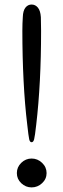

<svg xmlns="http://www.w3.org/2000/svg" viewBox="-20 -814 280 851"><path d="M120.1 -793.9Q103.5 -793.9 92.8 -780.3Q82 -766.6 81.1 -738.3Q80.1 -724.6 79.6 -709Q79.1 -693.4 79.1 -676.8Q79.1 -562.5 84.5 -457Q89.8 -351.6 100.6 -262.7Q106.4 -210 109.4 -196.8Q112.3 -183.6 120.1 -183.6Q127.9 -183.6 131.3 -196.8Q134.8 -210 140.6 -261.7Q162.1 -445.3 162.1 -676.8Q162.1 -693.4 161.6 -709Q161.1 -724.6 161.1 -738.3Q159.2 -766.6 147.9 -780.3Q136.7 -793.9 120.1 -793.9ZM186.5 -46.9Q186.5 -73.2 166.5 -92.3Q146.5 -111.3 120.1 -111.3Q93.8 -111.3 74.2 -92.3Q54.7 -73.2 54.7 -46.9Q54.7 -20.5 74.2 -2Q93.8 16.6 120.1 16.6Q146.5 16.6 166.5 -2Q186.5 -20.5 186.5 -46.9Z"/></svg>

Font: Namkio Khamti Book
Style: Regular
Weight: 500
Designer: Debbi Hosken
Foundry: SIL International
Version: Version 3.917